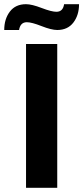

<svg xmlns="http://www.w3.org/2000/svg" viewBox="-48 -896 397 916"><path d="M-27.8 -752.9Q-27.8 -805.2 -1 -840.6Q25.9 -876 76.2 -876Q103.5 -876 150.6 -857.9Q197.8 -839.8 221.2 -839.8Q252.4 -839.8 257.8 -876H329.1Q329.1 -823.7 302 -788.3Q274.9 -752.9 225.1 -752.9Q197.3 -752.9 150.1 -771.5Q103 -790 80.1 -790Q48.8 -790 43 -752.9ZM76.2 0V-686H225.1V0Z"/></svg>

Font: Archivo
Style: Bold
Weight: 700
Designer: Hector Gatti
Foundry: Omnibus-Type
Version: Version 2.001